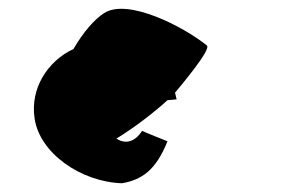

<svg xmlns="http://www.w3.org/2000/svg" viewBox="-20 -721 672 439"><path d="M59 -451C70 -371 165 -305 259 -302C304 -310 336 -331 363 -398C363 -398 307 -420 305 -422C287 -394 265 -392 246 -404C292 -432 338 -469 363 -492C379 -493 384 -494 384 -494C382 -499 382 -504 380 -509C381 -509 381 -510 381 -510C390 -521 464 -608 453 -617C400 -660 272 -726 218 -691C196 -677 170 -647 148 -609C88 -581 49 -518 59 -451Z"/></svg>

Font: Ampere
Style: SCRevIta
Weight: 400
Version: Version 1